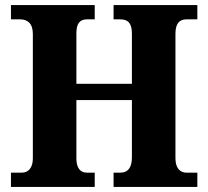

<svg xmlns="http://www.w3.org/2000/svg" viewBox="-20 -734 817 754"><path d="M23 0H352V-56H321C295 -56 280 -75 280 -111V-341H498V-116C498 -75 482 -56 453 -56H426V0H755V-56H712C687 -56 669 -74 669 -112V-602C669 -643 686 -658 712 -658H755V-714H426V-658H452C483 -658 498 -643 498 -602V-405H280V-604C280 -643 295 -658 321 -658H352V-714H23V-658H59C87 -658 109 -643 109 -601V-111C109 -75 91 -56 66 -56H23Z"/></svg>

Font: Noto Serif Hebrew SemiCondensed ExtraBold
Style: Regular
Weight: 800
Width: 4
Designer: Monotype Design Team
Foundry: Monotype Imaging Inc.
Version: Version 2.004